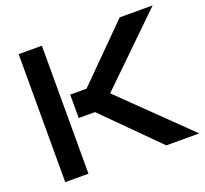

<svg xmlns="http://www.w3.org/2000/svg" viewBox="-121 -844 1055 987"><g transform="rotate(-20 406.5 -350.0)"><path d="M807.6 0H627.4L341.8 -286.1H252.4V-414.1H341.8L627.4 -700.2H807.6L447.8 -350.1ZM201.7 0H74.7V-700.2H201.7Z"/></g></svg>

Font: Audiowide
Style: Regular
Weight: 400
Version: Version 1.003